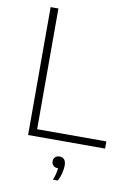

<svg xmlns="http://www.w3.org/2000/svg" viewBox="-103 -804 759 1094"><g transform="rotate(10 276.5 -257.0)"><path d="M99 0V-740H144V-41.5H544.5V0ZM282.5 226Q291 205 295 188.2Q299 171.5 300 157H298.5Q282 157 272.2 147.5Q262.5 138 262.5 123Q262.5 108 271.8 98.8Q281 89.5 296.5 89.5Q334.5 89.5 334.5 135.5Q334.5 154 328.8 178.5Q323 203 311 226Z"/></g></svg>

Font: Encode Sans Semi Expanded ExtraLight
Style: Regular
Weight: 200
Width: 6
Designer: Multiple Designers
Foundry: Impallari Type
Version: Version 3.000; ttfautohint (v1.8.3) -l 8 -r 50 -G 200 -x 14 